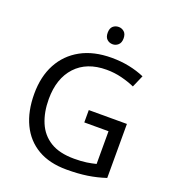

<svg xmlns="http://www.w3.org/2000/svg" viewBox="-162 -1130 1052 1169"><g transform="rotate(20 364.0 -545.5)"><path d="M407 -470H654V-120Q596 -101 537 -92Q478 -83 403 -83Q292 -83 216 -127.5Q140 -172 100.5 -254.5Q61 -337 61 -450Q61 -562 105 -644Q149 -726 231.5 -771.5Q314 -817 431 -817Q491 -817 544.5 -806Q598 -795 644 -775L610 -697Q572 -714 524.5 -726Q477 -738 426 -738Q298 -738 226.5 -661Q155 -584 155 -450Q155 -365 182.5 -299.5Q210 -234 269 -197.5Q328 -161 424 -161Q471 -161 504 -166Q537 -171 564 -178V-390H407ZM406 -1008Q426 -1008 441.5 -994.5Q457 -981 457 -952Q457 -924 441.5 -910Q426 -896 406 -896Q384 -896 369 -910Q354 -924 354 -952Q354 -981 369 -994.5Q384 -1008 406 -1008Z"/></g></svg>

Font: Noto Sans Kannada UI
Style: Regular
Weight: 400
Designer: Jelle Bosma - Monotype Design Team
Foundry: Monotype Imaging Inc.
Version: Version 2.005; ttfautohint (v1.8.4.7-5d5b)